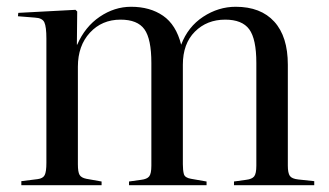

<svg xmlns="http://www.w3.org/2000/svg" viewBox="-20 -547 973 567"><path d="M43 0V-12L91 -18Q107 -20 112 -30Q117 -40 117 -66V-433Q117 -468 111 -481Q105 -494 83 -495L33 -499L34 -509L203 -518L208 -513L207 -415H208Q231 -468 274.5 -497.5Q318 -527 367 -527Q423 -527 461.5 -500.5Q500 -474 515 -415Q535 -468 580 -497.5Q625 -527 676 -527Q750 -527 790 -483Q830 -439 830 -356V-58Q830 -36 836 -27.5Q842 -19 861 -17L908 -12V0H671V-11L707 -16Q724 -18 730.5 -26Q737 -34 737 -58V-361Q737 -432 716 -460.5Q695 -489 645 -489Q591 -489 555.5 -453.5Q520 -418 520 -356V-62Q520 -44 523 -33Q526 -22 544 -19L590 -11V0H361V-11L397 -16Q414 -18 420.5 -26Q427 -34 427 -58V-361Q427 -432 406.5 -460.5Q386 -489 336 -489Q281 -489 245.5 -450.5Q210 -412 210 -350V-62Q210 -39 215 -30.5Q220 -22 235 -19L280 -11V0Z"/></svg>

Font: Literata 72pt
Style: Regular
Weight: 400
Designer: Latin by Veronika Burian and Jose Scaglione. Greek by Irene Vlachou. Cyrillic by Vera Evstafieva.
Foundry: TypeTogether
Version: Version 3.002